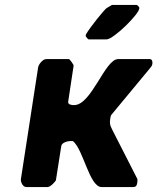

<svg xmlns="http://www.w3.org/2000/svg" viewBox="-20 -760 639 780"><path d="M260 -520H168C153 -520 137 -498 135 -487L65 -33C63 -22 72 0 87 0H173C180 0 190 -8 195 -13C199 -17 207 -26 207 -27L229 -167C231 -181 255 -187 266 -187H276C319 -153 343 0 393 0H520C535 0 536 -9 538 -20C538 -22 539 -31 538 -33C523 -63 451 -203 436 -233C426 -253 425 -258 428 -279C428 -282 431 -293 432 -293L587 -480C594 -489 598 -492 599 -501C600 -508 599 -520 588 -520H460C406 -520 352 -333 281 -333C273 -333 255 -334 257 -347L279 -493C280 -497 263 -520 260 -520ZM328 -613C330 -609 338 -600 340 -600H413C441 -600 547 -704 546 -727C547 -731 538 -740 535 -740H435L413 -727C404 -721 346 -650 329 -620Z"/></svg>

Font: Asimov Print
Style: CIt
Weight: 500
Designer: Google
Version: Version 2.000980: 2014